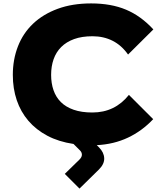

<svg xmlns="http://www.w3.org/2000/svg" viewBox="-20 -839 947 1123"><path d="M877 -667 729 -520Q691 -574 638.5 -600.5Q586 -627 521 -627Q459 -627 413.5 -610.5Q368 -594 338 -564Q308 -534 293.5 -492.5Q279 -451 279 -401Q279 -352 293 -311.5Q307 -271 336 -242Q365 -213 411 -197Q457 -181 520 -181Q652 -181 734 -284L876 -142Q811 -73 728.5 -34Q646 5 546 10L559 23Q588 52 589.5 86Q591 120 559 152L445 264L359 178L445 94Q459 80 459 66Q459 52 448 41L410 3Q323 -10 257 -45Q191 -80 146 -132.5Q101 -185 78 -253Q55 -321 55 -401Q55 -491 85 -568Q115 -645 173.5 -700.5Q232 -756 317.5 -787.5Q403 -819 513 -819Q630 -819 717 -782.5Q804 -746 877 -667Z"/></svg>

Font: TypoPRO Sinkin Sans
Style: 900 X Black
Weight: 950
Designer: Keith Bates
Foundry: K-Type
Version: Sinkin Sans (version 1.0)  by Keith Bates   •   © 2014   www